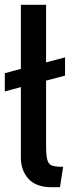

<svg xmlns="http://www.w3.org/2000/svg" viewBox="-34 -770 299 800"><path d="M158 -434V-165Q158 -123 163 -104.5Q168 -86 182 -80.5Q196 -75 229 -75L216 10H181Q116 10 84.5 -25Q53 -60 53 -114V-407L-14 -389V-465L53 -483V-750H158V-510L237 -531V-455Z"/></svg>

Font: Cabin Medium
Style: Regular
Weight: 500
Designer: Pablo Impallari
Foundry: Pablo Impallari. http://www.impallari.com Igino Marini. http://www.ikern.com
Version: Version 2.200